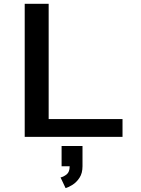

<svg xmlns="http://www.w3.org/2000/svg" viewBox="-20 -720 740 1010"><path d="M110 0V-700H236V-93.5H624.5V0ZM304 154.5V48H414V154.5Q414 191.5 398 215.5Q382 239.5 361 252.5Q340 265.5 325 269.5L298.5 213.5Q314.5 210 330.5 197.5Q346.5 185 346.5 154.5Z"/></svg>

Font: Trispace SemiExpanded Medium
Style: Regular
Weight: 500
Width: 6
Designer: Tyler Finck
Foundry: Etcetera Type Company
Version: Version 1.210; ttfautohint (v1.8.3)